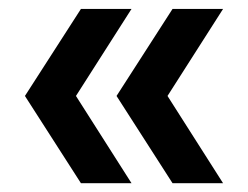

<svg xmlns="http://www.w3.org/2000/svg" viewBox="-20 -481 559 432"><path d="M275.9 -460.9 150.9 -265.1 275.9 -68.8H162.1L36.1 -265.1L162.1 -460.9ZM242.2 -265.1 368.2 -460.9H481.9L356.9 -265.1L481.9 -68.8H368.2Z"/></svg>

Font: Human Sans Medium
Style: Regular
Weight: 500
Designer: Tim Radville
Foundry: Continuum
Version: Version 1.000;FEAKit 1.0